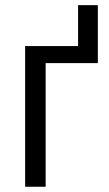

<svg xmlns="http://www.w3.org/2000/svg" viewBox="-20 -711 414 731"><path d="M352.5 -691.4V-470.7H153.8V0H75.7V-535.6H277.3V-691.4Z"/></svg>

Font: Open Sans SemiCondensed
Style: Regular
Weight: 400
Width: 4
Designer: Monotype Design Team
Foundry: Monotype Imaging Inc.
Version: Version 3.000